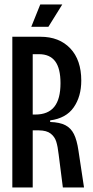

<svg xmlns="http://www.w3.org/2000/svg" viewBox="-20 -821 406 841"><path d="M34 -660H157.3Q239.3 -660 287.7 -609.2Q336 -558.3 336 -468Q336 -398.3 302.8 -350.7Q269.7 -303 199.7 -293.7V-286.7Q241.7 -285.3 266.2 -272.7Q290.7 -260 303.8 -233.7Q317 -207.3 323.7 -161L348 0H255.3L237 -144Q233 -179.7 226.3 -200.8Q219.7 -222 202 -235.8Q184.3 -249.7 150.3 -250H123.3V0H34ZM245 -456.7Q245 -521.3 221.7 -552.5Q198.3 -583.7 150.7 -583.7H123.3V-319.3H134.7Q190.7 -319.3 217.8 -353.2Q245 -387 245 -456.7ZM117 -703.7 156.3 -801.3H252.7L192 -703.7Z"/></svg>

Font: Bricolage Grotesque 96pt Condensed ExBd
Style: Regular
Weight: 800
Width: 3
Designer: Mathieu Triay
Foundry: Atelier Triay
Version: Version 1.001;Glyphs 3.2 (3207)